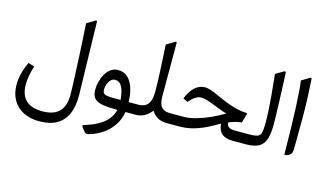

<svg xmlns="http://www.w3.org/2000/svg" viewBox="-104 -1019 2731 1617"><g transform="rotate(15 1261.5 -210.5)"><path d="M584 -43 569.3 -669.9Q568.8 -678.2 565.4 -680.4Q562 -682.6 555.2 -678.7L484.4 -636.2Q488.3 -574.2 492.4 -501.5Q496.6 -428.7 500.2 -354.2Q503.9 -279.8 506.8 -212.9Q509.8 -146 511.5 -95Q513.2 -43.9 513.2 -18.6Q513.2 46.4 492.2 89.4Q471.2 132.3 428.2 153.8Q385.3 175.3 318.8 175.3Q223.1 175.3 175 129.2Q127 83 127 -9.3Q127 -77.6 156.2 -171.9L102.5 -188Q77.1 -134.3 64.7 -84.2Q52.2 -34.2 52.2 12.2Q52.2 90.8 84.7 147.2Q117.2 203.6 176.8 233.4Q236.3 263.2 316.9 263.2Q407.2 263.2 467.3 228.8Q527.3 194.3 556.9 126.2Q586.4 58.1 584 -43Z M857.9 -87.9Q824.2 -87.9 799.3 -95Q774.4 -102.1 774.4 -135.7Q774.4 -161.6 783.4 -185.3Q792.5 -209 808.3 -224.4Q824.2 -239.7 844.7 -239.7Q875.5 -239.7 893.6 -217.3Q911.6 -194.8 920.4 -159.9Q929.2 -125 932.1 -88.4Q912.6 -87.9 898.2 -87.9Q883.8 -87.9 857.9 -87.9ZM686.5 196.3Q679.2 198.2 678.5 203.1Q677.7 208 680.9 213.9Q684.1 219.7 688 224.6L712.4 253.9Q717.8 260.3 725.1 262Q732.4 263.7 741.7 261.2Q789.1 249 831.8 225.8Q874.5 202.6 908.9 169.4Q943.4 136.2 966.6 93.8Q989.7 51.3 998 0H1058.1Q1069.8 0 1069.8 -37.6V-49.8Q1069.8 -87.9 1058.1 -87.9H1002.4Q1001.5 -149.9 985.4 -204.1Q969.2 -258.3 935.5 -292.2Q901.9 -326.2 848.1 -326.2Q813 -326.2 785.9 -306.9Q758.8 -287.6 740.5 -256.6Q722.2 -225.6 712.6 -188.7Q703.1 -151.9 703.1 -116.7Q703.1 -65.4 727.5 -40.5Q752 -15.6 801.8 -7.8Q851.6 0 927.7 0Q917 46.4 886.5 83.5Q856 120.6 805.9 148.7Q755.9 176.8 686.5 196.3Z M1052.7 -87.9Q1025.9 -87.9 1025.9 -49.8V-37.6Q1025.9 0 1052.7 0H1087.4Q1167 0 1223.1 -72.3Q1246.1 -36.1 1278.3 -18.1Q1310.5 0 1360.8 0H1376Q1387.7 0 1387.7 -37.6V-49.8Q1387.7 -87.9 1376 -87.9H1361.3Q1325.7 -87.9 1304.2 -101.6Q1282.7 -115.2 1273.2 -142.6Q1263.7 -169.9 1263.7 -210.4V-669.9Q1263.7 -678.7 1260.7 -681.4Q1257.8 -684.1 1251.5 -680.2L1178.7 -636.7Q1182.6 -568.4 1186.8 -492.2Q1190.9 -416 1193.6 -347.9Q1196.3 -279.8 1196.3 -234.4Q1196.3 -190.4 1187 -157.5Q1177.7 -124.5 1153.6 -106.2Q1129.4 -87.9 1084.5 -87.9Z M1481 -217.8Q1507.8 -250.5 1533.4 -266.8Q1559.1 -283.2 1583 -283.2Q1601.6 -283.2 1627.7 -276.4Q1653.8 -269.5 1688 -255.9Q1741.2 -234.9 1774.7 -222.9Q1808.1 -210.9 1821.8 -208Q1772 -178.2 1712.4 -150.6Q1652.8 -123 1592 -105.5Q1531.2 -87.9 1478.5 -87.9H1370.6Q1343.8 -87.9 1343.8 -49.8V-37.6Q1343.8 0 1370.6 0H1461.9Q1532.7 0 1591.8 -17.1Q1650.9 -34.2 1702.4 -60.5Q1753.9 -86.9 1800.8 -114.3Q1808.1 0 1929.7 0H2033.2Q2044.9 0 2044.9 -37.6V-49.8Q2044.9 -87.9 2033.2 -87.9H1927.2Q1892.1 -87.9 1874.3 -100.8Q1856.4 -113.8 1856 -139.2Q1890.1 -153.3 1918 -160.6Q1945.8 -168 1967.3 -168.5L1989.3 -242.2Q1991.7 -249.5 1989.3 -253.2Q1986.8 -256.8 1980 -256.8Q1948.2 -257.3 1909.9 -265.4Q1871.6 -273.4 1826.4 -289.6Q1781.2 -305.7 1729.5 -329.6Q1632.8 -375 1596.2 -375Q1569.3 -375 1546.4 -366Q1523.4 -356.9 1504.2 -339.1Q1484.9 -321.3 1468.8 -295.9Q1452.6 -270.5 1439.5 -237.3Z M2027.8 -87.9Q2001 -87.9 2001 -49.8V-37.6Q2001 0 2027.8 0H2045.4Q2121.1 0 2161.4 -23.4Q2201.7 -46.9 2216.6 -96.7Q2231.4 -146.5 2231.4 -225.6Q2231.4 -256.3 2230 -307.9Q2228.5 -359.4 2226.3 -421.6Q2224.1 -483.9 2221.4 -547.6Q2218.8 -611.3 2216.3 -667Q2215.8 -676.3 2211.4 -678.5Q2207 -680.7 2198.2 -675.3L2131.3 -636.2Q2142.1 -532.2 2148.7 -459Q2155.3 -385.7 2158.4 -329.6Q2161.6 -273.4 2161.6 -219.2Q2161.6 -161.6 2155.3 -133.5Q2148.9 -105.5 2125 -96.7Q2101.1 -87.9 2048.3 -87.9Z M2356 -639.2Q2361.8 -602.1 2366.2 -544.2Q2370.6 -486.3 2374 -406.7Q2377.4 -327.1 2379.9 -225.6Q2382.3 -124 2383.3 1.5Q2406.2 1 2422.1 -8.8Q2438 -18.6 2446.8 -37.6Q2449.2 -42.5 2450.4 -117.4Q2451.7 -192.4 2451.7 -347.7Q2451.7 -421.4 2448.7 -501.2Q2445.8 -581.1 2440.4 -668Q2439.9 -678.7 2436.5 -682.1Q2433.1 -685.5 2426.8 -681.6Z"/></g></svg>

Font: Literata
Style: Regular
Weight: 400
Designer: Latin by Veronika Burian and Jose Scaglione. Greek by Irene Vlachou. Cyrillic by Vera Evstafieva.
Foundry: TypeTogether
Version: Version 3.002